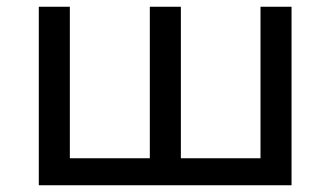

<svg xmlns="http://www.w3.org/2000/svg" viewBox="-20 -549 979 569"><path d="M187 -529H95V0H844V-529H752V-80H516V-529H424V-80H187Z"/></svg>

Font: Montserrat-Alt1 Med
Style: Regular
Weight: 500
Designer: Differentunic
Foundry: Differentunic
Version: Version 7.222